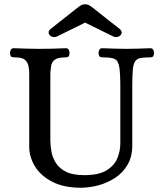

<svg xmlns="http://www.w3.org/2000/svg" viewBox="-20 -860 760 900"><path d="M359 20Q279 20 225 -8Q171 -36 144 -80Q117 -124 117 -173V-514Q117 -533 113.5 -550.5Q110 -568 97 -579.5Q84 -591 52 -591Q42 -591 35 -593Q28 -595 27 -612Q27 -620 31 -627Q35 -634 45 -634Q77 -633 105 -632Q133 -631 163 -631Q224 -631 288 -634Q298 -634 302 -627Q306 -620 306 -612Q305 -597 300 -594Q295 -591 286 -591Q252 -591 237.5 -580.5Q223 -570 220 -552.5Q217 -535 216 -514V-202Q216 -176 221.5 -147.5Q227 -119 243 -94.5Q259 -70 290.5 -54.5Q322 -39 375 -39Q443 -39 479.5 -61.5Q516 -84 530 -118Q544 -152 544 -188V-451Q544 -517 539 -546.5Q534 -576 517.5 -583.5Q501 -591 467 -591Q457 -591 450 -593Q443 -595 442 -612Q442 -620 446 -627Q450 -634 460 -634Q492 -633 517 -632Q542 -631 572 -631Q602 -631 627 -632Q652 -633 684 -634Q694 -634 698 -627Q702 -620 702 -612Q701 -597 696 -594Q691 -591 682 -591Q655 -591 638.5 -588Q622 -585 613.5 -572.5Q605 -560 602.5 -532.5Q600 -505 600 -457V-178Q600 -125 577.5 -87Q555 -49 518.5 -25.5Q482 -2 440 9Q398 20 359 20ZM249 -690Q239 -685 229.5 -686.5Q220 -688 214 -694Q200 -710 218 -725L350 -829Q364 -840 379 -840Q394 -840 408 -829L540 -725Q559 -709 544 -694Q538 -688 528.5 -686.5Q519 -685 509 -690L379 -754Z"/></svg>

Font: Alice
Style: Regular
Weight: 400
Designer: Ksenia Yerulevich
Foundry: Cyreal (http://www.cyreal.org/)
Version: Version 2.003; ttfautohint (v1.8.3)